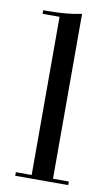

<svg xmlns="http://www.w3.org/2000/svg" viewBox="-82 -746 455 789"><g transform="rotate(10 145.5 -351.5)"><path d="M195 -15H261V0H40V-15H106V-675H35V-690H56Q134 -690 195 -703Z"/></g></svg>

Font: Elsie Swash Caps
Style: Regular
Weight: 400
Designer: Alejandro Inler
Foundry: Alejandro Inler
Version: 1.003